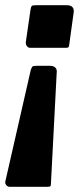

<svg xmlns="http://www.w3.org/2000/svg" viewBox="-33 -550 317 735"><path d="M232 -379Q231 -371 229 -369Q227 -367 219 -367H82Q75 -367 70 -373.5Q65 -380 66 -390L84 -514Q86 -525 89 -527.5Q92 -530 105 -530H223Q238 -530 244.5 -522.5Q251 -515 249 -502L232 -379ZM162 153Q162 161 159.5 163Q157 165 150 165H3Q-4 165 -9.5 158Q-15 151 -12 142L85 -283Q89 -293 91.5 -295.5Q94 -298 106 -298H159Q173 -298 179.5 -290.5Q186 -283 184 -271L162 153Z"/></svg>

Font: Libre Franklin Thin
Style: Bold Italic
Weight: 700
Italic angle: -8°
Version: Version 3.000